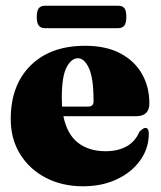

<svg xmlns="http://www.w3.org/2000/svg" viewBox="-20 -639 562 671"><path d="M502 -278Q502 -233 456.5 -233H201.5Q214.5 -169.5 252.8 -140Q291 -110.5 348.5 -110.5Q392 -110.5 422.5 -127.5Q453 -144.5 467 -178.5Q480.5 -192 488 -192Q500 -192 500 -171.5Q500 -121 470.5 -79.2Q441 -37.5 389.2 -12.8Q337.5 12 270 12Q197.5 12 140.5 -17.5Q83.5 -47 50.5 -100Q17.5 -153 17.5 -223Q17.5 -341 86.8 -410Q156 -479 278 -479Q350 -479 400 -452.8Q450 -426.5 476 -381Q502 -335.5 502 -278ZM196 -296.5Q196 -281 197 -266.5H288.5Q307 -266.5 307 -285.5Q307 -366 290.8 -400.8Q274.5 -435.5 252.5 -435.5Q229.5 -435.5 212.8 -404Q196 -372.5 196 -296.5ZM108.5 -579.5Q108.5 -601.5 115.5 -610.2Q122.5 -619 137.5 -619H392Q407.5 -619 414.5 -610.8Q421.5 -602.5 421.5 -580Q421.5 -558.5 414.5 -549.5Q407.5 -540.5 392 -540.5H137.5Q122.5 -540.5 115.5 -549.5Q108.5 -558.5 108.5 -579.5Z"/></svg>

Font: Fraunces 72pt S000 Black
Style: Regular
Weight: 900
Version: Version 1.000; ttfautohint (v1.8.3)